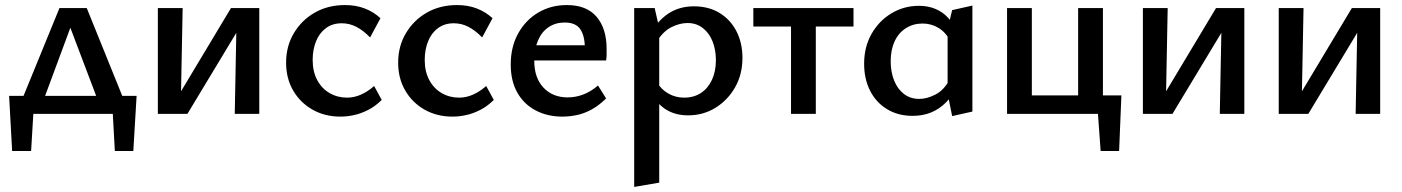

<svg xmlns="http://www.w3.org/2000/svg" viewBox="-20 -450 5544 759"><path d="M44 0 215 -418H323L492 0H387L245 -375H271L132 0ZM28 147 16 -71H116L103 147ZM63 0 16 -71H520L478 0ZM434 147 422 -71H520L507 147Z M908 0 916 -418H1005V0ZM604 0V-418H702L694 0ZM668 0V-43L893 -418H946V-373L721 0Z M1326 11Q1264 11 1215.5 -16.5Q1167 -44 1139 -92Q1111 -140 1111 -202Q1111 -268 1142 -319.5Q1173 -371 1225 -400.5Q1277 -430 1344 -430Q1387 -430 1422 -416.5Q1457 -403 1484 -378L1443 -302Q1417 -329 1389.5 -343.5Q1362 -358 1331 -358Q1294 -358 1268 -338.5Q1242 -319 1229 -286Q1216 -253 1216 -213Q1216 -167 1234 -133.5Q1252 -100 1283 -82Q1314 -64 1352 -64Q1380 -64 1407 -76Q1434 -88 1459 -110L1489 -55Q1464 -30 1435.5 -15.5Q1407 -1 1379.5 5Q1352 11 1326 11Z M1769 11Q1707 11 1658.5 -16.5Q1610 -44 1582 -92Q1554 -140 1554 -202Q1554 -268 1585 -319.5Q1616 -371 1668 -400.5Q1720 -430 1787 -430Q1830 -430 1865 -416.5Q1900 -403 1927 -378L1886 -302Q1860 -329 1832.5 -343.5Q1805 -358 1774 -358Q1737 -358 1711 -338.5Q1685 -319 1672 -286Q1659 -253 1659 -213Q1659 -167 1677 -133.5Q1695 -100 1726 -82Q1757 -64 1795 -64Q1823 -64 1850 -76Q1877 -88 1902 -110L1932 -55Q1907 -30 1878.5 -15.5Q1850 -1 1822.5 5Q1795 11 1769 11Z M2203 11Q2144 11 2097.5 -13.5Q2051 -38 2025 -84Q1999 -130 1999 -195Q1999 -265 2028.5 -318Q2058 -371 2108 -400.5Q2158 -430 2221 -430Q2299 -430 2338.5 -383.5Q2378 -337 2378 -257Q2378 -247 2378 -234.5Q2378 -222 2376 -211H2292V-259Q2292 -308 2274 -334.5Q2256 -361 2212 -361Q2176 -361 2148.5 -342.5Q2121 -324 2106.5 -289.5Q2092 -255 2092 -210Q2092 -142 2128.5 -103.5Q2165 -65 2224 -65Q2256 -65 2286 -76.5Q2316 -88 2344 -112L2376 -61Q2348 -33 2318.5 -17Q2289 -1 2260 5Q2231 11 2203 11ZM2049 -211 2060 -271H2364V-211Z M2700 6Q2646 6 2607.5 -20.5Q2569 -47 2551 -96L2575 -127Q2594 -96 2622.5 -80Q2651 -64 2684 -64Q2723 -64 2751 -82.5Q2779 -101 2794.5 -134.5Q2810 -168 2810 -212Q2810 -253 2797 -286Q2784 -319 2758.5 -339Q2733 -359 2698 -359Q2667 -359 2634 -342.5Q2601 -326 2576 -285L2542 -303Q2576 -365 2620 -395Q2664 -425 2723 -425Q2782 -425 2825 -398.5Q2868 -372 2891.5 -326Q2915 -280 2915 -221Q2915 -156 2886 -105Q2857 -54 2808.5 -24Q2760 6 2700 6ZM2487 289V-418H2568L2586 -339V272Z M3107 0V-418H3205V0ZM2958 -345V-418H3354V-345Z M3588 8Q3530 8 3486.5 -18.5Q3443 -45 3419.5 -91.5Q3396 -138 3396 -198Q3396 -264 3425 -315.5Q3454 -367 3503.5 -397Q3553 -427 3613 -427Q3649 -427 3678.5 -414.5Q3708 -402 3729 -378.5Q3750 -355 3761 -322L3736 -289Q3718 -323 3689.5 -340Q3661 -357 3627 -357Q3590 -357 3561 -338.5Q3532 -320 3516.5 -286.5Q3501 -253 3501 -208Q3501 -166 3514.5 -132Q3528 -98 3553.5 -78.5Q3579 -59 3614 -59Q3644 -59 3677.5 -76Q3711 -93 3734 -135L3770 -115Q3748 -74 3721 -46.5Q3694 -19 3661 -5.5Q3628 8 3588 8ZM3744 9 3726 -80V-336L3744 -410L3824 -428V-9Z M4242 0V-418H4340V0ZM4008 0V-73H4293V0ZM3961 0V-418H4059V0ZM4287 0V-73H4413L4371 0ZM4331 147 4315 -73H4413L4404 147Z M4802 0 4810 -418H4899V0ZM4498 0V-418H4596L4588 0ZM4562 0V-43L4787 -418H4840V-373L4615 0Z M5339 0 5347 -418H5436V0ZM5035 0V-418H5133L5125 0ZM5099 0V-43L5324 -418H5377V-373L5152 0Z"/></svg>

Font: Ysabeau Infant SemiBold
Style: Regular
Weight: 600
Designer: Christian Thalmann (Catharsis Fonts)
Version: Version 2.002; featfreeze: ss01,ss02,lnum